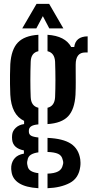

<svg xmlns="http://www.w3.org/2000/svg" viewBox="-20 -787 472 988"><path d="M177.5 181.5Q113 177.5 79 156.2Q45 135 39.5 98.5Q36.5 82.5 38 68.5Q41 43 56.8 26Q72.5 9 103 3.5V-13Q47 -24 42.5 -68Q41 -81 42.5 -93Q44.5 -113.5 61 -129.2Q77.5 -145 104 -148.5V-165Q38.5 -196 33 -299.5Q32 -330.5 31.5 -354.5Q31 -378.5 31.5 -402.2Q32 -426 33 -457Q38 -532.5 71.8 -568Q105.5 -603.5 177.5 -608V-523.5Q139.5 -515.5 138 -469.5Q134.5 -371.5 138 -287Q140 -241 177.5 -232.5V-147Q150.5 -144.5 139.5 -136.5Q128.5 -128.5 128.5 -114.5V-110Q128.5 -96 139.2 -89.2Q150 -82.5 177.5 -79.5V-3Q154 0 139 9.2Q124 18.5 121.5 38Q117.5 51 121.5 64.5Q124 83.5 139 92.5Q154 101.5 177.5 104ZM224.5 -148.5V-232.5Q261 -241 263.5 -287Q267 -371.5 263.5 -469.5Q261 -515 224.5 -523.5V-608Q315.5 -602 346.5 -545H362Q368.5 -599 431 -600V-517H418.5Q369.5 -517 369.5 -454.5V-427.5Q369.5 -391 369.8 -363.5Q370 -336 368.5 -299.5Q364 -224 330.5 -188.5Q297 -153 224.5 -148.5ZM224.5 181.5V106.5Q259.5 105.5 279 95.2Q298.5 85 303 62.5Q308 50 302.5 35Q298 13 278.8 4.5Q259.5 -4 224.5 -5V-77.5Q304.5 -74 344.8 -47.5Q385 -21 393 33Q394 40 394.2 49.8Q394.5 59.5 393 70.5Q385.5 130 339 154.5Q292.5 179 224.5 181.5ZM94.5 -641 168 -767H233L306 -641H233.5L200.5 -704L167 -641Z"/></svg>

Font: Big Shoulders Stencil Display
Style: Bold
Weight: 700
Designer: Patric King
Foundry: XO Type Co
Version: Version 1.000